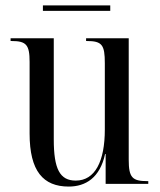

<svg xmlns="http://www.w3.org/2000/svg" viewBox="-20 -677 588 707"><path d="M138 -637H386V-657H138ZM233 10C295 10 348 -22 367 -110H369V0H526V-10H523C467 -10 454 -23 454 -89V-536H297V-526H299C356 -526 366 -512 366 -444V-200C366 -83 330 -12 259 -12C200 -12 178 -55 178 -164V-536H19V-526H22C77 -526 89 -512 89 -449V-185C89 -47 139 10 233 10Z"/></svg>

Font: Noto Serif Display Condensed
Style: Regular
Weight: 400
Width: 3
Designer: Monotype Design Team
Foundry: Monotype Imaging Inc.
Version: Version 2.009